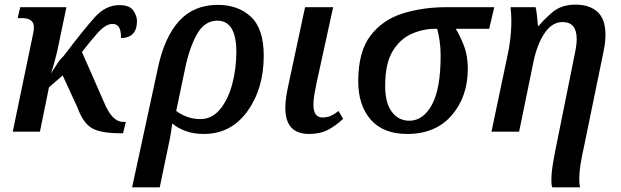

<svg xmlns="http://www.w3.org/2000/svg" viewBox="-20 -567 2675 827"><path d="M522 -42H512Q462 -41 427 -129L333 -343Q366 -386 400.5 -425Q435 -464 465 -464Q503 -464 501 -403Q570 -404 570 -476Q570 -499 554 -522Q538 -545 494 -545Q435 -545 387.5 -492Q340 -439 255 -327L236 -307L199 -250Q208 -274 216 -305Q224 -336 227 -349L266 -536H67L56 -489H74Q126 -489 126 -450Q126 -436 123 -423.5Q120 -411 116 -390L35 0H152L191 -191L250 -242L314 -103Q338 -37 376 -15Q414 7 499 7H510Z M549 240H668L707 53Q713 26 716 5.5Q719 -15 722 -35Q746 -15 780 -2.5Q814 10 858 10Q975 10 1045.5 -87.5Q1116 -185 1116 -327Q1116 -443 1061 -494.5Q1006 -546 918 -546Q815 -546 752 -477Q689 -408 661 -278ZM843 -54Q787 -54 739 -89L776 -266Q795 -360 828 -419Q861 -478 916 -478Q998 -478 998 -343Q998 -272 980.5 -205.5Q963 -139 928 -96.5Q893 -54 843 -54Z M1311 10Q1360 10 1394 -8.5Q1428 -27 1458 -55L1438 -89Q1422 -76 1406 -68.5Q1390 -61 1369 -61Q1330 -61 1330 -116Q1330 -136 1334 -160Q1338 -184 1344 -212L1415 -536H1294L1224 -209Q1218 -183 1213.5 -155Q1209 -127 1209 -102Q1209 10 1311 10Z M1734 10Q1856 10 1925.5 -70Q1995 -150 1995 -272Q1995 -329 1977 -373.5Q1959 -418 1943 -443H2087L2109 -536H1902Q1801 -536 1714.5 -509Q1628 -482 1575.5 -413Q1523 -344 1523 -217Q1523 -113 1577 -51.5Q1631 10 1734 10ZM1743 -47Q1697 -47 1668 -85Q1639 -123 1639 -197Q1639 -294 1671.5 -347Q1704 -400 1753.5 -421.5Q1803 -443 1854 -443H1863Q1869 -423 1873.5 -391.5Q1878 -360 1878 -328Q1878 -185 1840.5 -116Q1803 -47 1743 -47Z M2359 240H2479Q2475 227 2475 203Q2475 177 2480.5 141.5Q2486 106 2496 62L2579 -342Q2585 -372 2586.5 -388Q2588 -404 2588 -416Q2588 -485 2553.5 -516Q2519 -547 2459 -547Q2397 -547 2358.5 -513.5Q2320 -480 2301 -456H2297Q2295 -477 2293 -498.5Q2291 -520 2287 -536H2179Q2185 -486 2181 -431.5Q2177 -377 2166 -328L2097 0H2216L2277 -297Q2293 -376 2325.5 -424Q2358 -472 2403 -472Q2464 -472 2464 -399Q2464 -375 2457 -341L2379 46Q2369 94 2362 135.5Q2355 177 2355 208Q2355 216 2355.5 224Q2356 232 2359 240Z"/></svg>

Font: Noto Serif SemiCondensed Semi
Style: Italic
Weight: 600
Width: 4
Italic angle: -12°
Designer: Monotype Design Team
Foundry: Monotype Imaging Inc.
Version: Version 1.901